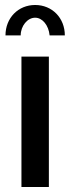

<svg xmlns="http://www.w3.org/2000/svg" viewBox="-20 -750 282 770"><path d="M63 -608C63 -646 90 -679 121 -679C150 -679 175 -649 179 -608H240C240 -678 189 -730 121 -730C53 -730 2 -678 2 -608ZM66 0H176V-523H66Z"/></svg>

Font: FIGSv2-sans-serif SemiBold
Style: Regular
Weight: 600
Designer: Matt McInerney, Pablo Impallari, Rodrigo Fuenzalida,Mirko Velimirovic
Foundry: Matt McInerney, Pablo Impallari, Rodrigo Fuenzalida
Version: Version 4.021;hotconv 1.0.109;makeotfexe 2.5.65596